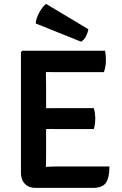

<svg xmlns="http://www.w3.org/2000/svg" viewBox="-20 -936 609 958"><path d="M526 -105.5Q526 -50 508.8 -24.2Q491.5 1.5 442.5 1.5H157Q123.5 1.5 104 -18.8Q84.5 -39 84.5 -74.5V-676.5L91 -683H504.5Q507 -668.5 507.8 -656Q508.5 -643.5 508.5 -632.5Q508.5 -622 506 -606.2Q503.5 -590.5 498.5 -576H274Q263 -576 245.2 -576.2Q227.5 -576.5 209 -576.5Q209 -556.5 209.5 -542.2Q210 -528 210 -508V-396Q228 -396 245.5 -396.2Q263 -396.5 274 -396.5H448Q452 -384.5 453.8 -369.5Q455.5 -354.5 455.5 -344.5Q455.5 -333.5 453.8 -319Q452 -304.5 448 -292H274Q263 -292 245.5 -292.2Q228 -292.5 210 -292.5V-162.5Q210 -147 209.5 -133.8Q209 -120.5 209 -104V-103.5Q224.5 -104.5 241.2 -105Q258 -105.5 278 -105.5ZM210 -916.5 421 -790Q418 -772.5 409 -754.8Q400 -737 384.5 -728L158 -819Q161 -847.5 177.2 -876Q193.5 -904.5 210 -916.5Z"/></svg>

Font: Signika Negative SC SemiBold
Style: Regular
Weight: 600
Designer: Anna Giedryś
Foundry: Anna Giedryś
Version: Version 2.000; ttfautohint (v1.8.3) -l 8 -r 50 -G 200 -x 9 -